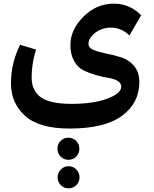

<svg xmlns="http://www.w3.org/2000/svg" viewBox="-20 -589 843 1050"><path d="M464 -349Q464 -327 492.5 -315.5Q521 -304 562 -296Q603 -288 644 -275Q685 -262 713.5 -228Q742 -194 742 -140Q742 -26 647.5 44Q553 114 361 114Q194 114 117 44.5Q40 -25 40 -133Q40 -244 90 -344L177 -318Q153 -242 153 -166Q153 -94 202.5 -57.5Q252 -21 372 -21Q490 -21 566.5 -49.5Q643 -78 643 -115Q643 -135 622.5 -147Q602 -159 571 -163.5Q540 -168 504 -178.5Q468 -189 437 -204Q406 -219 385.5 -255Q365 -291 365 -343Q365 -426 436 -497.5Q507 -569 603 -569Q688 -569 752 -506L688 -395Q643 -438 587 -438Q537 -438 500.5 -409.5Q464 -381 464 -349ZM414 224Q414 250 396.5 267.5Q379 285 354 285Q329 285 311.5 267Q294 249 294 224Q294 199 311.5 181.5Q329 164 354 164Q379 164 396.5 181.5Q414 199 414 224ZM312.5 338Q330 320 355 320Q380 320 397.5 338Q415 356 415 381Q415 406 397.5 423.5Q380 441 355 441Q330 441 312.5 423.5Q295 406 295 381Q295 356 312.5 338Z"/></svg>

Font: FiraGO SemiBold
Style: Regular
Weight: 600
Designer: bBox Type
Foundry: bBox Type GmbH
Version: Version 1.001;PS 001.001;hotconv 1.0.88;makeotf.lib2.5.64775